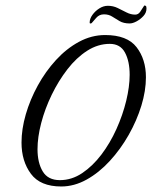

<svg xmlns="http://www.w3.org/2000/svg" viewBox="-20 -667 551 696"><path d="M202 9Q126 9 92 -37Q58 -83 58 -150Q58 -199 73.5 -252.5Q89 -306 117 -357Q145 -408 183 -449.5Q221 -491 266.5 -515.5Q312 -540 361 -540Q441 -540 475 -496Q509 -452 509 -387Q509 -338 492.5 -284Q476 -230 446.5 -178Q417 -126 378 -83.5Q339 -41 294 -16Q249 9 202 9ZM197 -14Q240 -14 278 -39.5Q316 -65 347.5 -106.5Q379 -148 402 -199Q425 -250 437.5 -301.5Q450 -353 450 -396Q450 -445 433 -476.5Q416 -508 378 -508Q335 -508 296 -483Q257 -458 224.5 -416Q192 -374 167.5 -323.5Q143 -273 129.5 -221.5Q116 -170 116 -126Q116 -77 135 -45.5Q154 -14 197 -14ZM450 -582Q428 -582 413.5 -590.5Q399 -599 386.5 -607Q374 -615 357 -615Q340 -615 329 -602.5Q318 -590 312 -583Q305 -580 305 -585Q305 -599 315 -613Q325 -627 340 -636.5Q355 -646 371 -646Q390 -646 406.5 -638Q423 -630 438.5 -622Q454 -614 470 -614Q481 -614 488 -624Q495 -634 503 -647Q506 -647 508.5 -645.5Q511 -644 511 -636Q511 -621 500 -609Q489 -597 475 -589.5Q461 -582 450 -582Z"/></svg>

Font: Birthstone
Style: Regular
Weight: 400
Designer: Robert E. Leuschke
Foundry: Robert E. Leuschke
Version: Version 1.013; ttfautohint (v1.8.3)